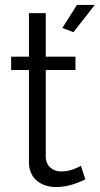

<svg xmlns="http://www.w3.org/2000/svg" viewBox="-20 -750 403 776"><path d="M277 -620 363 -730H291L232 -637ZM325 -25 307 -80C299 -75 266 -57 228 -57C196 -57 168 -75 165 -113V-467H285V-521H165V-697H97V-521H25V-467H97V-94C97 -27 148 6 207 6C263 6 309 -18 325 -25Z"/></svg>

Font: FIGSv2-sans-serif
Style: Regular
Weight: 400
Designer: Matt McInerney, Pablo Impallari, Rodrigo Fuenzalida,Mirko Velimirovic
Foundry: Matt McInerney, Pablo Impallari, Rodrigo Fuenzalida
Version: Version 4.021;hotconv 1.0.109;makeotfexe 2.5.65596